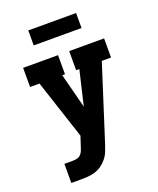

<svg xmlns="http://www.w3.org/2000/svg" viewBox="-167 -1032 934 1132"><g transform="rotate(-20 300.0 -466.0)"><path d="M81 0V-120H135Q149 -120 162.5 -123.5Q176 -127 185 -137Q194 -147 199 -160Q204 -173 208 -186L227 -244L105 -615H46V-735H265V-615H248L304 -398L355 -615H335V-735H554V-615H496L347 -149Q340 -127 331 -104.5Q322 -82 307 -63.5Q292 -45 272.5 -31Q253 -17 230 -10Q207 -3 183 -1.5Q159 0 135 0ZM450 -838H150V-932H450Z"/></g></svg>

Font: Iosevka Slab Heavy Extended
Style: Regular
Weight: 900
Width: 7
Monospace: yes
Designer: Belleve Invis
Foundry: Belleve Invis
Version: Version 11.1.0; ttfautohint (v1.8.3)